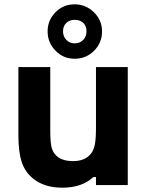

<svg xmlns="http://www.w3.org/2000/svg" viewBox="-20 -850 686 882"><path d="M322.8 -580.1Q271 -580.1 234.9 -617.2Q198.7 -654.3 198.7 -705.6Q198.7 -757.3 234.9 -793.7Q271 -830.1 322.8 -830.1Q374 -830.1 411.4 -793.7Q448.7 -757.3 448.7 -705.6Q448.7 -653.3 412.1 -616.7Q375.5 -580.1 322.8 -580.1ZM322.8 -650.9Q346.7 -650.9 362.1 -666.5Q377.4 -682.1 377.4 -706.5Q377.4 -730 362.8 -744.4Q348.1 -758.8 322.8 -758.8Q298.8 -758.8 284.2 -744.1Q269.5 -729.5 269.5 -706.5Q269.5 -682.6 284.9 -666.7Q300.3 -650.9 322.8 -650.9ZM265.6 12.2Q186 12.2 134.3 -27.8Q96.2 -57.6 80.3 -104Q64.5 -150.4 64.5 -229V-542H210.9V-252.4Q210.9 -200.2 216.3 -176Q221.7 -151.9 236.8 -136.7Q263.2 -109.9 315.4 -109.9Q372.1 -109.9 398.9 -145.5Q411.1 -161.6 416 -187.5Q420.9 -213.4 420.9 -264.6V-542H566.9V0H420.9V-36.6H408.7Q356.9 12.2 265.6 12.2Z"/></svg>

Font: Acari Sans Neue Black
Style: Regular
Weight: 900
Designer: Alfredo Marco Pradil
Foundry: Alfredo Marco Pradil
Version: Version 1.045;June 16, 2019;FontCreator 11.5.0.2425 64-bit; 